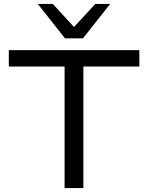

<svg xmlns="http://www.w3.org/2000/svg" viewBox="-20 -961 757 981"><path d="M310 0V-621H25V-705H692V-621H406V0ZM312 -765 173 -941H250L358 -823L467 -941H543L404 -765Z"/></svg>

Font: Nunito Sans 7pt SemiExpanded
Style: Regular
Weight: 400
Width: 6
Designer: Vernon Adams
Foundry: Vernon Adams
Version: Version 3.101;gftools[0.9.27]